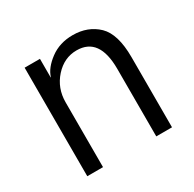

<svg xmlns="http://www.w3.org/2000/svg" viewBox="-125 -674 812 805"><g transform="rotate(-30 280.5 -271.5)"><path d="M78.1 0Q78.1 -130.9 78.1 -525.4Q96.7 -525.4 152.3 -525.4Q152.3 -502.9 152.3 -435.5Q152.3 -435.5 153.3 -435.5Q165 -474.6 210.9 -508.8Q256.8 -543 320.3 -543Q393.6 -543 441.4 -497.1Q488.3 -451.2 488.3 -339.8Q488.3 -226.6 488.3 0Q469.7 0 412.1 0Q412.1 -82 412.1 -327.1Q412.1 -479.5 302.7 -479.5Q242.2 -479.5 198.2 -430.7Q154.3 -381.8 154.3 -313.5Q154.3 -209 154.3 0Q135.7 0 78.1 0Z"/></g></svg>

Font: Gothic A1
Style: Regular
Weight: 400
Designer: HanYang I&C Co.,Ltd.
Version: Version 2.50